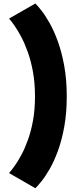

<svg xmlns="http://www.w3.org/2000/svg" viewBox="-20 -796 432 1070"><path d="M177 253Q189.5 241 211 214.5Q232.5 188 256.8 146Q281 104 302.5 45.5Q324 -13 338 -88.8Q352 -164.5 352 -258.5Q352 -352.5 338 -429Q324 -505.5 302.5 -564.8Q281 -624 256.8 -667Q232.5 -710 211 -737.2Q189.5 -764.5 177 -776.5L30.5 -692.5Q42.5 -679 60.5 -653.5Q78.5 -628 98.2 -590.8Q118 -553.5 135.5 -504.2Q153 -455 164 -393.8Q175 -332.5 175 -258.5Q175 -185 164 -124.5Q153 -64 135.5 -15.8Q118 32.5 98.2 69Q78.5 105.5 60.5 130.2Q42.5 155 30.5 168.5Z"/></svg>

Font: Anybody UltraCondensed Thin ExtraBold
Style: Regular
Weight: 800
Version: Version 1.111